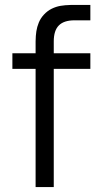

<svg xmlns="http://www.w3.org/2000/svg" viewBox="-20 -755 394 775"><path d="M123.7 -580V-588Q124 -611.3 126.8 -629Q129.5 -646.7 136.6 -663.9Q143.7 -681.2 157 -695.7Q171.3 -711.2 188.8 -719.8Q206.2 -728.3 224.2 -731.4Q242.3 -734.5 265.2 -735H275.7H344.7V-673H280.7Q238 -673 217.5 -652.3Q197 -631.7 197 -588V0H123.7ZM30 -477V-540H344.7V-477Z"/></svg>

Font: Hauora
Style: Regular
Weight: 400
Designer: Wayne Shih
Foundry: WCYS
Version: Version 1.001